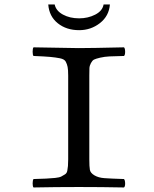

<svg xmlns="http://www.w3.org/2000/svg" viewBox="-20 -825 680 847"><path d="M374 -122.1Q374 -89.8 376.5 -75.9Q378.9 -62 396.5 -51.5Q414.1 -41 440.4 -39.1Q466.8 -37.1 526.9 -35.2Q531.7 -30.3 532 -16.1Q532.2 -2 526.9 2Q426.8 0 328.1 0Q226.1 0 127.9 2Q124 -2 124 -15.9Q124 -29.8 127.9 -35.2Q163.1 -36.1 183.1 -37.1Q203.1 -38.1 222.7 -40Q242.2 -42 250.5 -46.4Q258.8 -50.8 266.8 -55.9Q274.9 -61 276.9 -72Q278.8 -83 279.8 -93Q280.8 -103 280.8 -122.1V-491.2Q280.8 -517.1 278.3 -529.5Q275.9 -542 270 -553Q264.2 -564 244.6 -567.9Q225.1 -571.8 200.9 -574Q176.8 -576.2 127.9 -578.1Q124 -582 124 -596.9Q124 -611.8 127.9 -616.2Q277.8 -613.3 327.1 -612.8Q380.4 -612.8 526.9 -616.2Q531.7 -612.3 532 -597.2Q532.2 -582 526.9 -578.1Q485.8 -577.1 463.9 -576.2Q441.9 -575.2 421.9 -570.6Q401.9 -565.9 394.5 -562Q387.2 -558.1 381.1 -546.6Q375 -535.2 374.5 -524.2Q374 -513.2 374 -491.2ZM464.8 -805.2Q460.9 -754.4 420.9 -723.1Q380.9 -691.9 329.1 -691.9Q272.9 -691.9 234.9 -722.4Q196.8 -752.9 192.9 -805.2H221.2Q227.1 -777.3 257.6 -760.7Q288.1 -744.1 329.1 -744.1Q368.2 -744.1 400.1 -760.5Q432.1 -776.9 437 -805.2Z"/></svg>

Font: Linux Libertine Mono
Style: Mono
Weight: 400
Designer: Philipp H. Poll
Foundry: Philipp H. Poll
Version: Version 5.1.7 ; ttfautohint (v0.9)